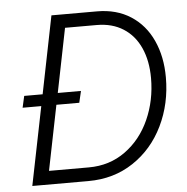

<svg xmlns="http://www.w3.org/2000/svg" viewBox="-52 -771 798 821"><g transform="rotate(-5 347.5 -360.0)"><path d="M121.6 -336.9H41.5L52.7 -386.7H131.8L198.7 -719.7H394Q478 -719.7 538.8 -680.4Q599.6 -641.1 631.3 -571.5Q663.1 -502 663.1 -413.1Q663.1 -300.3 617.2 -205.8Q571.3 -111.3 487.5 -55.7Q403.8 0 294.4 0H53.7ZM599.6 -415.5Q599.6 -489.7 574.5 -545.4Q549.3 -601.1 501.7 -631.3Q454.1 -661.6 388.2 -661.6H252L196.8 -386.7H296.4L284.7 -336.9H186.5L130.4 -58.1H301.3Q390.6 -58.1 458.5 -107.2Q526.4 -156.2 563 -238Q599.6 -319.8 599.6 -415.5Z"/></g></svg>

Font: Reddit Sans Vanilla Light
Style: Italic
Weight: 300
Italic angle: -11.25°
Designer: Stephen Hutchings
Version: Version 1.013